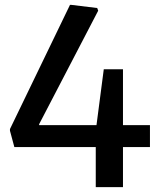

<svg xmlns="http://www.w3.org/2000/svg" viewBox="-20 -770 664 790"><path d="M21 -232V-239L268 -750H273L380 -737L384 -726L141 -259V-255H377L407 -485H486V-255H597V-165H486V0H374V-165H39Z"/></svg>

Font: Encode Sans Normal
Style: Medium
Weight: 500
Designer: Pablo Impallari, Andres Torresi
Foundry: Pablo Impallari, Andres Torresi
Version: Version 1.000; ttfautohint (v1.00) -l 8 -r 50 -G 200 -x 14 -